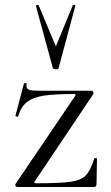

<svg xmlns="http://www.w3.org/2000/svg" viewBox="-20 -750 445 770"><path d="M277 -373Q199 -373 156 -366.5Q113 -360 88.5 -341Q64 -322 53 -284Q53 -282 49 -282Q46 -282 43.5 -283.5Q41 -285 42 -286L76 -415Q77 -417 82.5 -416.5Q88 -416 87 -414Q86 -411 86 -406Q86 -394 97 -390Q108 -386 135 -386H347Q351 -386 353.5 -382Q356 -378 355 -374L119 -22Q115 -15 124 -15Q222 -15 263.5 -21Q305 -27 324 -46.5Q343 -66 358 -114Q359 -116 364 -116Q369 -116 369 -114L367 -11Q367 -7 364.5 -3.5Q362 0 358 0H49Q45 0 42.5 -4Q40 -8 42 -12L282 -366Q285 -373 277 -373ZM135 -729 204 -564 272 -729Q274 -731 278.5 -730Q283 -729 282 -726L215 -477Q213 -472 204 -472Q195 -472 192 -477L124 -726Q123 -729 128.5 -730Q134 -731 135 -729Z"/></svg>

Font: Cormorant
Style: Regular
Weight: 400
Designer: Christian Thalmann (Catharsis Fonts)
Foundry: Catharsis Fonts
Version: Version 4.000